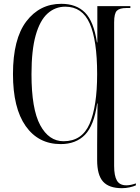

<svg xmlns="http://www.w3.org/2000/svg" viewBox="-20 -746 732 1006"><path d="M619 240Q551 240 520 205.5Q489 171 489 93V12Q489 -23 489.5 -73Q490 -123 491 -204H489Q473 -89 425.5 -40Q378 9 298 9Q181 9 114.5 -85.5Q48 -180 48 -358Q48 -542 118 -634Q188 -726 301 -726Q380 -726 425.5 -680Q471 -634 488 -524H490V-714H663V-704H642Q607 -704 592.5 -690Q578 -676 578 -629V123Q578 175 592.5 200Q607 225 642 225Q664 225 692 215V225Q680 231 659.5 235.5Q639 240 619 240ZM313 -6Q410 -6 449.5 -97.5Q489 -189 489 -358Q489 -535 450 -623Q411 -711 322 -711Q269 -711 229 -675Q189 -639 167 -561Q145 -483 145 -357Q145 -175 190.5 -90.5Q236 -6 313 -6Z"/></svg>

Font: Noto Serif Display Condensed
Style: Regular
Weight: 400
Width: 3
Designer: Monotype Design Team
Foundry: Monotype Imaging Inc.
Version: Version 2.009